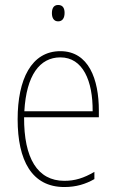

<svg xmlns="http://www.w3.org/2000/svg" viewBox="-20 -743 468 773"><path d="M214 -723C194 -723 189 -706 189 -690C189 -672 196 -657 214 -657C232 -657 240 -671 240 -691C240 -707 235 -723 214 -723ZM223 -537C106 -537 51 -423 51 -263C51 -97 108 10 239 10C287 10 325 -2 360 -22V-51C317 -26 282 -15 239 -15C131 -15 76 -106 77 -271H378V-298C378 -424 337 -537 223 -537ZM223 -512C314 -512 354 -417 353 -295H78C86 -440 140 -512 223 -512Z"/></svg>

Font: Noto Sans Thai Cond Thin
Style: Regular
Weight: 100
Width: 3
Designer: Monotype Design Team
Foundry: Monotype Imaging Inc.
Version: Version 2.002